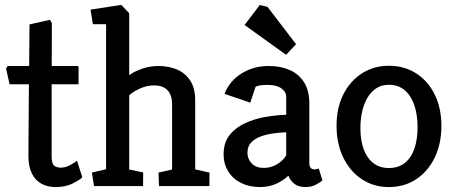

<svg xmlns="http://www.w3.org/2000/svg" viewBox="-20 -752 1839 776"><path d="M204.6 4Q172.6 4 147.9 -9.2Q123.2 -22.4 109 -50.5Q94.8 -78.7 94.8 -122.8L96.8 -411.4H18.9L4.4 -474.8L11.4 -485.3H97.8L99.3 -653.3L182 -672L189.6 -658.4L189.1 -485.3H292.5Q297.5 -485.3 297.5 -479.3V-411.4H188.7V-120.9Q188.7 -91.8 198.3 -83.1Q208 -74.4 226.3 -74.4Q245.2 -74.4 264.3 -85.2Q283.3 -96 291.4 -102L312.6 -35.3Q300 -23.1 272 -9.6Q244 4 204.6 4Z M360 0 351.3 -54.5 408.8 -68V-654.2H355.4L345.9 -713.1L470 -732.2L502.2 -698.6V-448.3Q524.5 -464.2 556 -474.8Q587.6 -485.3 620.1 -485.3Q664 -485.3 697.6 -470.1Q731.1 -454.9 750 -424.5Q768.9 -394 768.9 -347.1V-67.4L826.7 -54.5L826.2 0H622.6L620.7 -54.5L675.5 -66.9V-329.1Q675.5 -368.7 656.6 -387.8Q637.7 -406.8 602.5 -406.8Q572.6 -406.8 544.7 -393.7Q516.8 -380.7 502.2 -367V-66.9L558.7 -55L558.2 0Z M1030.6 4Q987.5 4 954.3 -12.5Q921 -29.1 902.4 -59.4Q883.7 -89.6 883.7 -128.5Q883.7 -175.9 908.1 -206.3Q932.5 -236.8 971.4 -254.6Q1010.3 -272.4 1054.2 -279.7Q1098.2 -287 1136.8 -288V-359.9Q1136.8 -380.9 1117.3 -394.9Q1097.7 -408.9 1060.9 -408.9Q1049.5 -408.9 1035.6 -407.5Q1021.6 -406 1012.8 -401.1L991.6 -337.1L887.6 -372.6Q906.7 -423.9 955.5 -454.6Q1004.4 -485.3 1065.3 -485.3Q1114 -485.3 1150.9 -469.1Q1187.8 -452.9 1209 -419.3Q1230.2 -385.8 1230.2 -333.3V-92.6Q1230.2 -80.6 1235.5 -73.9Q1240.7 -67.3 1250.6 -67.3Q1255.6 -67.3 1260.8 -68.8Q1266 -70.2 1268.4 -70.7L1283.1 -23.3Q1274.7 -14.9 1256.5 -5.5Q1238.4 4 1215 4Q1186.4 4 1170 -8.8Q1153.6 -21.5 1145.5 -42.1Q1124.5 -21.6 1095.3 -8.8Q1066.1 4 1030.6 4ZM1046.5 -73.4Q1076 -73.4 1100.5 -88.5Q1125 -103.5 1136.8 -124.2V-217.3Q1115 -216.8 1088 -213.3Q1061 -209.9 1036.4 -201.4Q1011.7 -193 995.9 -176.9Q980.1 -160.9 980.1 -134.7Q980.1 -109.6 997.3 -91.5Q1014.5 -73.4 1046.5 -73.4ZM1136.3 -530.4 968.5 -651 1029.8 -731.7 1061 -724.4 1176.6 -573.4Z M1551.6 4Q1490 4 1442.1 -27.8Q1394.2 -59.7 1367.2 -115.7Q1340.2 -171.7 1340.2 -243.1Q1340.2 -316.5 1367.9 -371Q1395.6 -425.5 1443.5 -455.9Q1491.4 -486.2 1551.6 -486.2Q1614.2 -486.2 1662.1 -455.4Q1710 -424.6 1737 -369.8Q1764 -315.1 1764 -243.1Q1764 -171.2 1737 -115.2Q1710 -59.2 1662.1 -27.6Q1614.2 4 1551.6 4ZM1551.6 -72.9Q1590 -72.9 1615.9 -93.3Q1641.7 -113.7 1654.7 -150.8Q1667.7 -187.8 1667.7 -237.6Q1667.7 -287.5 1654.7 -326.3Q1641.7 -365 1615.9 -387.2Q1590 -409.4 1551.6 -409.4Q1523.1 -409.4 1501.5 -395.6Q1480 -381.9 1465.5 -357.7Q1451.1 -333.4 1443.8 -301.8Q1436.6 -270.1 1436.6 -234.3Q1436.6 -185 1450 -148.6Q1463.5 -112.3 1489.3 -92.6Q1515.1 -72.9 1551.6 -72.9Z"/></svg>

Font: Kreon Light
Style: Regular
Weight: 300
Designer: Julia Petretta
Foundry: Julia Petretta and Eli Heuer
Version: Version 2.002